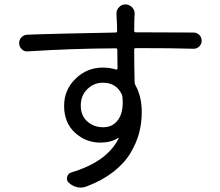

<svg xmlns="http://www.w3.org/2000/svg" viewBox="-20 -809 995 867"><path d="M446.3 -234.4Q489.3 -234.4 513.7 -268.6Q534.2 -296.9 534.2 -347.7Q534.2 -357.4 533.2 -367.2Q533.2 -375 530.3 -381.8Q505.9 -435.5 444.3 -435.5Q404.3 -435.5 374.5 -406.7Q344.7 -377.9 344.7 -332Q344.7 -287.1 374 -260.7Q403.3 -234.4 446.3 -234.4ZM598.6 -591.8H592.8Q585.9 -591.8 585.9 -585Q585.9 -518.6 587.9 -437.5Q587.9 -430.7 591.8 -423.8Q620.1 -373 620.1 -302.7Q620.1 -252.9 607.9 -207.5Q595.7 -162.1 568.4 -116.7Q541 -71.3 490.7 -32.2Q440.4 6.8 370.1 33.2Q357.4 38.1 344.7 38.1Q335.9 38.1 328.1 36.1Q306.6 31.2 290 15.6Q279.3 4.9 283.2 -10.3Q287.1 -25.4 301.8 -30.3Q462.9 -78.1 515.6 -183.6Q516.6 -184.6 515.1 -185.5Q513.7 -186.5 512.7 -185.5Q479.5 -165 433.6 -165Q367.2 -165 318.4 -210Q269.5 -254.9 269.5 -331.1Q269.5 -403.3 321.3 -453.6Q373 -503.9 444.3 -503.9Q475.6 -503.9 503.9 -495.1Q506.8 -494.1 508.8 -496.1Q510.7 -498 510.7 -500Q510.7 -552.7 509.8 -584Q509.8 -590.8 502.9 -590.8Q302.7 -589.8 106.4 -577.1Q90.8 -575.2 79.1 -585.9Q66.4 -597.7 66.4 -614.3Q66.4 -629.9 77.1 -640.6Q88.9 -652.3 104.5 -652.3Q113.3 -653.3 268.6 -657.2Q423.8 -661.1 502 -662.1Q508.8 -662.1 508.8 -668.9Q508.8 -702.1 506.8 -726.6L505.9 -748Q505.9 -763.7 516.6 -775.4Q528.3 -789.1 545.9 -789.1Q564.5 -789.1 577.1 -775.4Q589.8 -761.7 587.9 -743.2L586.9 -726.6Q586.9 -720.7 586.4 -701.7Q585.9 -682.6 585.9 -669.9Q585.9 -663.1 592.8 -663.1H600.6Q645.5 -663.1 853.5 -662.1Q869.1 -662.1 879.9 -651.4Q890.6 -640.6 890.6 -625Q890.6 -609.4 878.9 -598.6Q868.2 -587.9 852.5 -588.9Q760.7 -591.8 598.6 -591.8Z"/></svg>

Font: Gen Jyuu Gothic P Regular
Style: Regular
Weight: 400
Designer: [Source Han Sans]
Ryoko NISHIZUKA  (kana & ideographs); Paul D. Hunt (Latin, Greek & Cyrillic); Wenlong ZHANG  (bopomofo
Version: Version 1.002.20150607